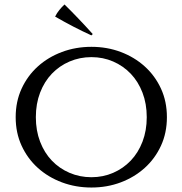

<svg xmlns="http://www.w3.org/2000/svg" viewBox="-20 -823 814 857"><path d="M388 -665Q307 -702 226 -749Q234 -765 245 -778.5Q256 -792 268 -803Q331 -741 394 -671ZM388 -614Q458 -614 519 -591Q580 -568 626 -526.5Q672 -485 698.5 -427.5Q725 -370 725 -300Q725 -230 698.5 -172.5Q672 -115 626 -73.5Q580 -32 519 -9Q458 14 388 14Q318 14 256.5 -9Q195 -32 149 -73.5Q103 -115 76.5 -172.5Q50 -230 50 -300Q50 -370 76.5 -427.5Q103 -485 149 -526.5Q195 -568 256.5 -591Q318 -614 388 -614ZM388 -32Q440 -32 485 -51.5Q530 -71 563.5 -106Q597 -141 616 -190.5Q635 -240 635 -300Q635 -360 616 -409.5Q597 -459 563.5 -494Q530 -529 485 -548.5Q440 -568 388 -568Q336 -568 290.5 -548.5Q245 -529 211.5 -494Q178 -459 159 -409.5Q140 -360 140 -300Q140 -240 159 -190.5Q178 -141 211.5 -106Q245 -71 290.5 -51.5Q336 -32 388 -32Z"/></svg>

Font: Constantine
Style: Regular
Weight: 400
Designer: Dukom Design
Version: Version 1.001;PS 001.001;hotconv 1.0.56;makeotf.lib2.0.21325